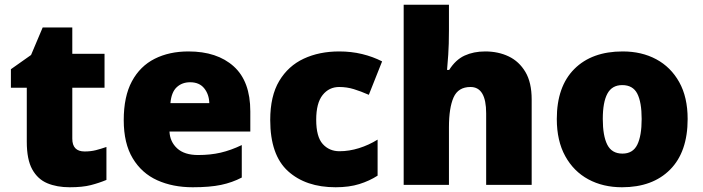

<svg xmlns="http://www.w3.org/2000/svg" viewBox="-20 -780 2964 810"><path d="M337 -141Q363 -141 384.5 -146.5Q406 -152 429 -160V-21Q398 -8 363 1Q328 10 274 10Q220 10 179.5 -7Q139 -24 116 -65.5Q93 -107 93 -182V-410H26V-488L111 -548L160 -664H285V-553H421V-410H285V-195Q285 -141 337 -141Z M775 -563Q896 -563 966 -500Q1036 -437 1036 -310V-225H695Q697 -182 727.5 -154Q758 -126 816 -126Q868 -126 911 -136Q954 -146 1000 -168V-31Q960 -10 912.5 0Q865 10 793 10Q709 10 643.5 -19.5Q578 -49 540 -112Q502 -175 502 -273Q502 -373 536.5 -437Q571 -501 632.5 -532Q694 -563 775 -563ZM782 -433Q748 -433 725.5 -412Q703 -391 699 -345H863Q862 -382 841.5 -407.5Q821 -433 782 -433Z M1396 10Q1270 10 1195 -58Q1120 -126 1120 -274Q1120 -375 1158 -438.5Q1196 -502 1261.5 -532.5Q1327 -563 1411 -563Q1462 -563 1507.5 -552Q1553 -541 1592 -521L1536 -380Q1502 -395 1472.5 -404Q1443 -413 1411 -413Q1368 -413 1341 -379Q1314 -345 1314 -275Q1314 -203 1341.5 -172.5Q1369 -142 1412 -142Q1453 -142 1494.5 -155Q1536 -168 1573 -191V-39Q1539 -17 1496 -3.5Q1453 10 1396 10Z M1874 -652Q1874 -591 1871 -549Q1868 -507 1866 -485H1875Q1902 -528 1940 -545.5Q1978 -563 2027 -563Q2082 -563 2126 -542Q2170 -521 2196.5 -476.5Q2223 -432 2223 -360V0H2031V-302Q2031 -413 1965 -413Q1913 -413 1893.5 -369Q1874 -325 1874 -243V0H1683V-760H1874Z M2881 -278Q2881 -139 2807 -64.5Q2733 10 2604 10Q2524 10 2462 -23.5Q2400 -57 2364.5 -121.5Q2329 -186 2329 -278Q2329 -415 2403 -489Q2477 -563 2607 -563Q2687 -563 2748.5 -530Q2810 -497 2845.5 -433.5Q2881 -370 2881 -278ZM2523 -278Q2523 -207 2542 -169.5Q2561 -132 2606 -132Q2650 -132 2668.5 -169.5Q2687 -207 2687 -278Q2687 -349 2668.5 -385Q2650 -421 2605 -421Q2562 -421 2542.5 -385Q2523 -349 2523 -278Z"/></svg>

Font: Noto Sans Telugu Black
Style: Regular
Weight: 900
Designer: Jelle Bosma - Monotype Design Team
Foundry: Monotype Imaging Inc.
Version: Version 2.005; ttfautohint (v1.8.4.7-5d5b)